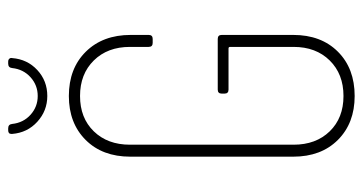

<svg xmlns="http://www.w3.org/2000/svg" viewBox="-234 -666 908 481"><g transform="rotate(-90 220.5 -426.0)"><path d="M68 -146V-554Q68 -624 110 -666Q152 -708 220 -708Q289 -708 331 -665.5Q373 -623 373 -553V-508Q373 -498 363 -498H353Q343 -498 343 -508V-555Q343 -611 309 -645.5Q275 -680 220 -680Q165 -680 131.5 -645.5Q98 -611 98 -555V-145Q98 -89 131.5 -54.5Q165 -20 220 -20Q275 -20 309 -54.5Q343 -89 343 -145V-304Q343 -308 339 -308H236Q226 -308 226 -318V-325Q226 -335 236 -335H363Q373 -335 373 -325V-146Q373 -76 331 -34Q289 8 220 8Q152 8 110 -34Q68 -76 68 -146ZM125 -850V-852Q125 -860 134 -860H139Q149 -860 150 -850Q153 -822 173 -804Q193 -786 220 -786Q247 -786 267 -804Q287 -822 290 -850Q291 -860 301 -860H306Q311 -860 313.5 -857Q316 -854 315 -850Q312 -812 285 -787Q258 -762 220 -762Q183 -762 155.5 -787Q128 -812 125 -850Z"/></g></svg>

Font: Barlow Condensed Thin
Style: Regular
Weight: 250
Width: 3
Designer: Jeremy Tribby
Foundry: Tribby Type
Version: Version 1.408